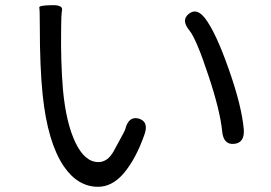

<svg xmlns="http://www.w3.org/2000/svg" viewBox="-20 -709 1040 738"><path d="M357 9Q279 9 225 -70Q163 -162 144 -344Q133 -450 133 -611Q133 -672 131 -680Q129 -688 175 -689Q222 -691 218.5 -670.5Q215 -650 215 -601Q213 -471 222 -364Q234 -236 270 -161Q306 -86 358 -86Q394 -86 417 -128Q429 -151 442 -174Q460 -206 462 -214Q475 -264 514 -253Q553 -241 535 -191Q502 -97 454 -41Q410 9 357 9ZM880 -156Q839 -152 834 -204Q826 -284 782 -416Q735 -559 708 -592Q675 -632 706 -656Q736 -680 768 -639Q810 -584 860 -441Q909 -302 917 -212Q921 -160 880 -156Z"/></svg>

Font: Resource Han Rounded CN
Style: Regular
Weight: 400
Designer: Cyano Hao (round all glyphs); Ryoko NISHIZUKA  (kana, bopomofo & ideographs); Paul D. Hunt (Latin, Greek & Cyrillic); Sa
Foundry: Cyano Hao
Version: 0.990